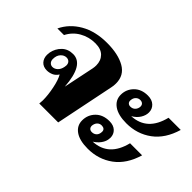

<svg xmlns="http://www.w3.org/2000/svg" viewBox="-75 -878 1192 1192"><g transform="rotate(45 521.0 -282.0)"><path d="M307 -30Q307 -76 295.5 -132Q284 -188 267 -217Q253 -195 233 -186.5Q213 -178 193 -178Q161 -178 143 -197.5Q125 -217 125 -248Q125 -254 127 -270Q135 -310 163.5 -338Q192 -366 237 -366Q331 -366 343 -186L385 -388Q388 -403 388 -417Q388 -459 362.5 -485Q337 -511 287 -511Q231 -511 184.5 -484.5Q138 -458 113 -409H55Q89 -480 161.5 -522Q234 -564 337 -564Q435 -564 494.5 -530Q554 -496 554 -425Q554 -404 550 -387L471 0H305Q307 -18 307 -30ZM255 -271Q257 -281 257 -286Q257 -303 247.5 -312.5Q238 -322 223 -322Q202 -322 185.5 -304Q169 -286 169 -255Q169 -238 178.5 -228Q188 -218 202 -218Q220 -218 235 -232Q250 -246 255 -271Z M747 -512Q784 -512 805 -492Q826 -472 826 -442Q826 -416 810 -390.5Q794 -365 764 -348Q898 -354 935 -505H1042Q1011 -400 939.5 -347.5Q868 -295 774 -295Q702 -295 663 -322.5Q624 -350 624 -396Q624 -444 657.5 -478Q691 -512 747 -512ZM691 -412Q691 -400 698.5 -393Q706 -386 718 -386Q735 -386 746.5 -395.5Q758 -405 762 -422Q763 -425 763 -431Q763 -444 755 -451.5Q747 -459 733 -459Q718 -459 706.5 -449Q695 -439 692 -422Q691 -418 691 -412ZM691 -231Q727 -231 747.5 -211.5Q768 -192 768 -162Q768 -156 766 -144Q762 -123 746.5 -102.5Q731 -82 707 -67Q841 -73 878 -224H984Q953 -119 881.5 -66.5Q810 -14 716 -14Q644 -14 605.5 -41Q567 -68 567 -114Q567 -163 600.5 -197Q634 -231 691 -231ZM633 -133Q633 -120 640.5 -112.5Q648 -105 661 -105Q678 -105 689.5 -114.5Q701 -124 704 -141Q705 -145 705 -152Q705 -165 697 -171.5Q689 -178 675 -178Q660 -178 649 -168.5Q638 -159 634 -141Q633 -138 633 -133Z"/></g></svg>

Font: Trirong ExtraBold
Style: Italic
Weight: 800
Italic angle: -12°
Designer: Katatrad Team
Foundry: CadsonDemak
Version: Version 1.001